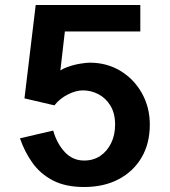

<svg xmlns="http://www.w3.org/2000/svg" viewBox="-20 -734 680 769"><path d="M317 15Q242 15 191.5 -11.5Q141 -38 109.5 -82.5Q78 -127 60 -180L193 -211Q208 -159 239.5 -125Q271 -91 317 -91Q354 -91 381.5 -109.5Q409 -128 425 -160.5Q441 -193 441 -235Q441 -280 422.5 -310.5Q404 -341 374.5 -356.5Q345 -372 312 -372Q284 -372 251.5 -355.5Q219 -339 198 -312L78 -340L123 -714H542V-608H195L245 -653L220 -436H202Q221 -455 248.5 -465Q276 -475 301.5 -479Q327 -483 339 -483Q408 -483 462.5 -450Q517 -417 548.5 -360.5Q580 -304 580 -235Q580 -159 547 -103Q514 -47 455 -16Q396 15 317 15Z"/></svg>

Font: Noto Sans Nag Mundari
Style: Bold
Weight: 700
Version: Version 1.000